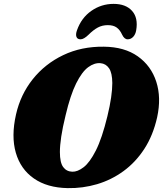

<svg xmlns="http://www.w3.org/2000/svg" viewBox="-20 -955 839 989"><path d="M515 -714.5Q621 -713.5 689.8 -664.8Q758.5 -616 785 -534Q811.5 -452 789.5 -351Q768.5 -257.5 723.5 -188.2Q678.5 -119 616 -73.5Q553.5 -28 479.8 -6.2Q406 15.5 328.5 14Q223 12 154.5 -35.8Q86 -83.5 61.5 -168.2Q37 -253 62.5 -365.5Q85.5 -467.5 148.5 -546.8Q211.5 -626 305.5 -671Q399.5 -716 515 -714.5ZM352 -70.5Q379.5 -69.5 411 -93.8Q442.5 -118 474 -180.2Q505.5 -242.5 533 -355.5Q546.5 -411 552.5 -453.5Q558.5 -496 558.5 -527.5Q558 -579.5 541.8 -603.2Q525.5 -627 498 -629.5Q466.5 -632.5 434.2 -608.8Q402 -585 372.2 -525.2Q342.5 -465.5 318 -361.5Q302.5 -298.5 295.5 -251.8Q288.5 -205 288.5 -172Q288.5 -117.5 305.5 -94.5Q322.5 -71.5 352 -70.5ZM535.5 -825.5Q506.5 -825.5 483.5 -813Q460.5 -800.5 436.5 -776.5Q412 -752.5 395 -752.5Q378.5 -752.5 373.8 -765.2Q369 -778 376.5 -799Q399 -863 450.5 -899Q502 -935 565 -935Q628 -935 660.2 -899Q692.5 -863 681.5 -799Q678 -778 666 -765.2Q654 -752.5 637.5 -752.5Q620.5 -752.5 609 -776.5Q598 -801 581 -813.2Q564 -825.5 535.5 -825.5Z"/></svg>

Font: Fraunces 9pt Soft Black
Style: Italic
Weight: 900
Italic angle: -16°
Version: Version 1.000;[b76b70a41]